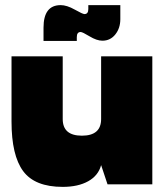

<svg xmlns="http://www.w3.org/2000/svg" viewBox="-20 -720 640 750"><path d="M575 -500H375V-75L400 0H575ZM375 -75V-255Q375 -190 300 -190Q225 -190 225 -255V-500H25V-245Q25 -113 70.5 -51.5Q116 10 225 10Q285 10 324.5 -12Q364 -34 375 -75ZM150 -560V-612Q150 -700 217 -700Q241 -700 272 -682.5Q303 -665 310 -665Q325 -665 325 -685V-700H450V-645Q450 -610 430.5 -585.5Q411 -561 380 -561Q358 -561 330 -578Q302 -595 295 -595Q280 -595 280 -575V-560Z"/></svg>

Font: Millimetre
Style: Extrablack
Weight: 900
Designer: Jérémy Landes
Version: Version 1.0